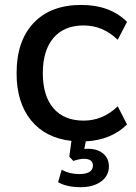

<svg xmlns="http://www.w3.org/2000/svg" viewBox="-20 -569 555 786"><path d="M310.5 197.3Q252.9 197.3 217.8 176.8L232.4 126Q264.6 143.6 303.7 143.6Q360.4 143.6 360.4 108.4Q360.4 81.1 322.3 81.1Q306.6 81.1 280.3 89.8L263.7 72.3L272.5 7.8Q166 -3.9 106.9 -76.7Q47.9 -149.4 47.9 -269.5Q47.9 -401.4 117.7 -475.1Q187.5 -548.8 312.5 -548.8Q430.7 -548.8 500 -479.5L461.9 -406.2Q401.4 -464.8 322.3 -464.8Q242.2 -464.8 198.7 -413.6Q155.3 -362.3 155.3 -269.5Q155.3 -176.8 198.7 -126Q242.2 -75.2 322.3 -75.2Q401.4 -75.2 461.9 -133.8L500 -59.6Q436.5 3.9 331.1 9.8L325.2 41Q330.1 40 338.9 40Q378.9 40 402.3 59.6Q425.8 79.1 425.8 112.3Q425.8 150.4 394 173.8Q362.3 197.3 310.5 197.3Z"/></svg>

Font: Min Sans Medium
Style: Regular
Weight: 500
Designer: Jinseong-Kim, NotoSansCJK, Nunito
Foundry: Jinseong-Kim
Version: Version 1.400;Glyphs 3.1.2 (3151)